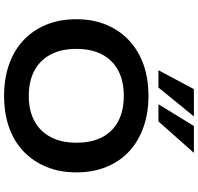

<svg xmlns="http://www.w3.org/2000/svg" viewBox="-35 -948 993 964"><g transform="rotate(90 462.0 -466.5)"><path d="M462 10Q375 10 304 -15Q233 -40 182.5 -87.5Q132 -135 104.5 -202Q77 -269 77 -353Q77 -436 104.5 -502.5Q132 -569 183 -617Q234 -665 304.5 -690Q375 -715 462 -715Q549 -715 620 -689.5Q691 -664 741 -617.5Q791 -571 818.5 -504Q846 -437 846 -354Q846 -270 818.5 -203Q791 -136 741 -88Q691 -40 620 -15Q549 10 462 10ZM462 -114Q535 -114 587.5 -142Q640 -170 668.5 -223.5Q697 -277 697 -353Q697 -430 669 -483Q641 -536 588.5 -563.5Q536 -591 462 -591Q388 -591 335.5 -563.5Q283 -536 254.5 -483Q226 -430 226 -352Q226 -276 254.5 -223Q283 -170 335.5 -142Q388 -114 462 -114ZM333 -765 428 -943H565L420 -765ZM504 -765 613 -943H748L590 -765Z"/></g></svg>

Font: Nunito Sans 7pt SemiExpanded
Style: Bold
Weight: 700
Width: 6
Designer: Vernon Adams
Foundry: Vernon Adams
Version: Version 3.101;gftools[0.9.27]